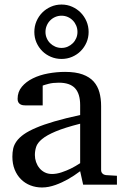

<svg xmlns="http://www.w3.org/2000/svg" viewBox="-20 -809 549 841"><path d="M331.1 -267.1Q263.7 -250 224.1 -233.4Q184.6 -216.8 164.3 -200Q144 -183.1 138.4 -165.8Q132.8 -148.4 132.8 -129.9Q132.8 -114.3 137.9 -99.4Q143.1 -84.5 152.6 -72.8Q162.1 -61 176 -54Q189.9 -46.9 208 -46.9Q228 -46.9 249.8 -54.2Q271.5 -61.5 289.6 -70.3Q310.5 -80.6 331.1 -94.2ZM344.2 0 331.1 -59.1Q304.7 -39.1 276.9 -23.4Q264.6 -16.6 251 -10.3Q237.3 -3.9 222.9 1.2Q208.5 6.3 193.6 9.3Q178.7 12.2 164.1 12.2Q136.7 12.2 113 2.9Q89.4 -6.3 71.8 -23.9Q54.2 -41.5 44.2 -66.4Q34.2 -91.3 34.2 -123Q34.2 -141.6 37.8 -158.2Q41.5 -174.8 52.7 -190.4Q64 -206.1 84.2 -220.5Q104.5 -234.9 137.5 -249Q170.4 -263.2 218 -277.1Q265.6 -291 331.1 -305.2V-348.1Q331.1 -398.4 308.6 -422.6Q286.1 -446.8 237.8 -446.8Q211.4 -446.8 192.9 -441.9Q174.3 -437 167 -434.1V-347.2H94.2Q87.4 -347.2 80.8 -348.1Q74.2 -349.1 68.8 -352.3Q63.5 -355.5 60.3 -361.1Q57.1 -366.7 57.1 -376Q57.1 -406.7 75.7 -429Q94.2 -451.2 124 -465.8Q153.8 -480.5 190.9 -487.3Q228 -494.1 265.1 -494.1Q311.5 -494.1 342 -482.9Q372.6 -471.7 390.4 -451.7Q408.2 -431.6 415.5 -404.3Q422.9 -377 422.9 -344.2V-64Q422.9 -54.7 429 -48.8Q435.1 -43 443.8 -42L492.2 -39.1V0ZM319.3 -668.9Q319.3 -683.6 314 -696.5Q308.6 -709.5 299.1 -719.2Q289.6 -729 276.9 -734.6Q264.2 -740.2 249.5 -740.2Q234.9 -740.2 221.9 -734.6Q209 -729 199.5 -719.2Q189.9 -709.5 184.6 -696.5Q179.2 -683.6 179.2 -668.9Q179.2 -654.8 184.6 -642.1Q189.9 -629.4 199.5 -619.9Q209 -610.4 221.9 -604.7Q234.9 -599.1 249.5 -599.1Q264.2 -599.1 276.9 -604.7Q289.6 -610.4 299.1 -619.9Q308.6 -629.4 314 -642.1Q319.3 -654.8 319.3 -668.9ZM368.2 -668.9Q368.2 -644.5 358.9 -623Q349.6 -601.6 333.5 -585.4Q317.4 -569.3 295.9 -560.1Q274.4 -550.8 249.5 -550.8Q224.6 -550.8 202.9 -560.1Q181.2 -569.3 165 -585.4Q148.9 -601.6 139.6 -623Q130.4 -644.5 130.4 -668.9Q130.4 -693.8 139.6 -715.6Q148.9 -737.3 165 -753.7Q181.2 -770 202.9 -779.5Q224.6 -789.1 249.5 -789.1Q274.4 -789.1 295.9 -779.5Q317.4 -770 333.5 -753.7Q349.6 -737.3 358.9 -715.6Q368.2 -693.8 368.2 -668.9Z"/></svg>

Font: BabelStone Ogham Pictish
Style: Regular
Weight: 400
Designer: Andrew West
Foundry: BabelStone
Version: Version 1.02 March 14, 2022